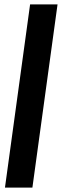

<svg xmlns="http://www.w3.org/2000/svg" viewBox="-20 -851 281 871"><path d="M2.5 0 116.5 -831H241L127 0Z"/></svg>

Font: Merriweather 120pt SemiBold
Style: Italic
Weight: 600
Italic angle: -7.8°
Version: Version 2.101